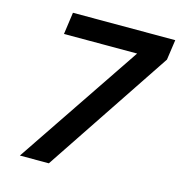

<svg xmlns="http://www.w3.org/2000/svg" viewBox="-107 -814 855 910"><g transform="rotate(15 321.0 -359.5)"><path d="M627.4 -619.6 641.6 -718.8H139.6L124.5 -610.8H483.4L71.8 0H213.9Z"/></g></svg>

Font: Winston SemiBold
Style: Italic
Weight: 600
Italic angle: -8.13011°
Designer: Vernon Adams, Kim Jin-seong, David Berlow, Cristiano Sobral
Foundry: The Winston Project Authors
Version: Version 3.004